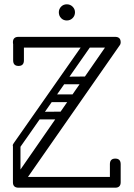

<svg xmlns="http://www.w3.org/2000/svg" viewBox="-20 -871 620 891"><path d="M68 -10Q62 -10 54 -15Q48 -19 45 -28Q42 -37 45 -41L492 -686Q502 -699 512 -699Q521 -699 527 -694Q540 -685 540 -673Q540 -667 535 -660L91 -23Q81 -10 68 -10ZM66 0Q40 0 40 -25Q40 -50 66 -50H514Q540 -50 540 -25Q540 0 514 0ZM515 0Q490 0 490 -26V-109Q490 -135 515 -135Q540 -135 540 -109V-26Q540 0 515 0ZM66 -565Q41 -565 41 -591V-674Q41 -700 66 -700Q91 -700 91 -674V-591Q91 -565 66 -565ZM66 -650Q40 -650 40 -675Q40 -700 66 -700H514Q540 -700 540 -675Q540 -650 504 -650ZM48 -183Q33 -193 44 -207L364 -664Q373 -678 388 -668Q402 -658 393 -645L73 -187Q62 -173 48 -183ZM57 -8Q40 -8 40 -25V-194Q40 -211 57 -211Q75 -211 75 -195V-26Q75 -8 57 -8ZM124 -124Q110 -134 120 -148L471 -649Q481 -663 494 -653Q509 -643 500 -630L149 -128Q139 -114 124 -124ZM157 -317Q141 -317 140 -334Q140 -353 157 -352L272 -353Q288 -352 288 -336Q288 -318 272 -317ZM74 -220Q60 -230 70 -244L369 -671Q379 -685 393 -675Q408 -665 398 -652L99 -224Q89 -210 74 -220ZM271 -480Q255 -480 254 -497Q254 -516 271 -515L386 -516Q402 -515 402 -499Q402 -481 386 -480ZM213 -397Q197 -397 196 -414Q196 -433 213 -433H328Q344 -432 345 -416Q345 -398 329 -397ZM290 -776Q274 -776 263.5 -787Q253 -798 253 -814Q253 -829 263.5 -840Q274 -851 290 -851Q306 -851 317 -840Q328 -829 328 -814Q328 -798 317 -787Q306 -776 290 -776Z"/></svg>

Font: Nsibidi Libre Uzo
Style: Regular
Weight: 400
Designer: Oluwaseun Badejo
Version: Version 1.021